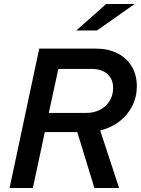

<svg xmlns="http://www.w3.org/2000/svg" viewBox="-20 -944 707 964"><path d="M28 0 177 -700H460Q523 -700 569.5 -676.5Q616 -653 641.5 -610.5Q667 -568 667 -511Q667 -457 643.5 -411Q620 -365 578.5 -333.5Q537 -302 483 -289L578 0H454L368 -281H205L145 0ZM225 -377H412Q452 -377 482.5 -393Q513 -409 530.5 -437.5Q548 -466 548 -502Q548 -547 519 -572.5Q490 -598 441 -598H273ZM363 -791 513 -924H656L467 -791Z"/></svg>

Font: Red Hat Text SemiBold
Style: Italic
Weight: 600
Italic angle: -12°
Designer: Pentagram, MCKL
Foundry: Pentagram, MCKL
Version: Version 1.023